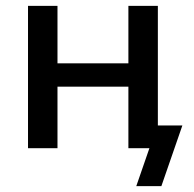

<svg xmlns="http://www.w3.org/2000/svg" viewBox="-20 -508 664 658"><path d="M76 0V-488H177V-291H420V-488H521V-78H605L533 130H447L492 0H420V-211H177V0Z"/></svg>

Font: Nunito Sans SemiBold
Style: Regular
Weight: 600
Designer: Vernon Adams
Foundry: Vernon Adams
Version: Version 3.101; ttfautohint (v1.8.4.7-5d5b);gftools[0.9.27]